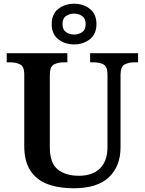

<svg xmlns="http://www.w3.org/2000/svg" viewBox="-20 -999 776 1029"><path d="M374 10Q294 10 234.5 -12.5Q175 -35 142.5 -85Q110 -135 110 -217V-601Q110 -643 87.5 -654Q65 -665 34 -665H16V-714H341V-665H322Q291 -665 269 -653.5Q247 -642 247 -597V-210Q247 -125 289.5 -91Q332 -57 402 -57Q477 -57 516.5 -97Q556 -137 556 -211V-601Q556 -643 534 -654Q512 -665 481 -665H463V-714H720V-665H701Q670 -665 648 -653.5Q626 -642 626 -597V-209Q626 -109 564 -49.5Q502 10 374 10ZM377 -761Q327 -761 292 -789Q257 -817 257 -870Q257 -923 292 -951Q327 -979 377 -979Q427 -979 462 -951Q497 -923 497 -870Q497 -817 462 -789Q427 -761 377 -761ZM377 -814Q402 -814 420.5 -827Q439 -840 439 -870Q439 -900 420.5 -913Q402 -926 377 -926Q352 -926 333.5 -913Q315 -900 315 -870Q315 -840 333.5 -827Q352 -814 377 -814Z"/></svg>

Font: Noto Serif Malayalam SemiBold
Style: Regular
Weight: 600
Designer: Indian type Foundry, Jelle Bosma, Monotype Design Team
Foundry: Monotype Imaging Inc.
Version: Version 2.104; ttfautohint (v1.8.4.7-5d5b)